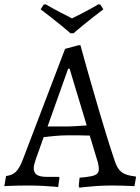

<svg xmlns="http://www.w3.org/2000/svg" viewBox="-35 -858 649 888"><path d="M332 10 329 3 333 -36Q368 -39 387 -43Q406 -47 414 -54.5Q422 -62 422 -74Q422 -84 420 -96Q418 -108 413 -122L380 -231Q362 -232 329.5 -232Q297 -232 276 -232Q247 -232 215.5 -229Q184 -226 167 -224L130 -120Q121 -93 121 -81Q121 -59 135.5 -49.5Q150 -40 181 -40H238L240 -36L234 7Q234 7 213 5Q192 3 160 1.5Q128 0 95 0Q71 0 45.5 0.5Q20 1 2.5 2Q-15 3 -15 3L-7 -44Q21 -47 38 -63Q55 -79 71 -121L266 -632L329 -649H337Q337 -649 343.5 -625.5Q350 -602 361.5 -560.5Q373 -519 388.5 -465.5Q404 -412 421.5 -352Q439 -292 458 -230.5Q477 -169 496 -113Q508 -76 528.5 -61Q549 -46 592 -42L594 -38L587 3Q587 3 567.5 2Q548 1 523 0.5Q498 0 481 0Q443 0 408.5 2.5Q374 5 353 7.5Q332 10 332 10ZM185 -273H273Q293 -273 321 -275Q349 -277 366 -278L287 -540H280ZM291 -704Q291 -704 279 -714.5Q267 -725 246.5 -741.5Q226 -758 201.5 -777.5Q177 -797 153 -815L167 -837L176 -838Q211 -818 244.5 -800.5Q278 -783 298 -773Q319 -783 351.5 -800Q384 -817 420 -838L429 -837L443 -815Q419 -797 394.5 -777.5Q370 -758 349.5 -741.5Q329 -725 317 -714.5Q305 -704 305 -704Z"/></svg>

Font: Alegreya
Style: Regular
Weight: 400
Designer: Juan Pablo del Peral
Foundry: Huerta Tipografica
Version: Version 2.009